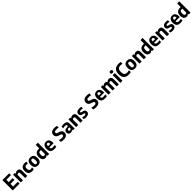

<svg xmlns="http://www.w3.org/2000/svg" viewBox="1559 -5248 9697 9697"><g transform="rotate(-45 6408.0 -399.0)"><path d="M61 0V-740H546.5V-611.5H214V-128.5H551.5V0ZM162.5 -314V-442.5H496V-314Z M636 0V-547H762.5L773 -490.5H780.5Q808 -522 845.8 -538.8Q883.5 -555.5 929 -555.5Q978 -555.5 1016.2 -535.8Q1054.5 -516 1076.8 -471.5Q1099 -427 1099 -352.5V0H946.5V-342Q946.5 -388 928 -405Q909.5 -422 878 -422Q862.5 -422 846 -417.5Q829.5 -413 814.5 -403.5Q799.5 -394 788.5 -379.5V0Z M1443 10.5Q1358.5 10.5 1300 -19.8Q1241.5 -50 1211 -112.5Q1180.5 -175 1180.5 -272.5Q1180.5 -372 1214 -434.5Q1247.5 -497 1310.2 -526.2Q1373 -555.5 1461 -555.5Q1490.5 -555.5 1517.8 -552.8Q1545 -550 1570.5 -544.5V-421.5Q1548.5 -426.5 1527.2 -428.5Q1506 -430.5 1485.5 -430.5Q1434.5 -430.5 1402 -415.2Q1369.5 -400 1354 -365.8Q1338.5 -331.5 1338.5 -275Q1338.5 -215 1353.2 -180Q1368 -145 1397.8 -130Q1427.5 -115 1471.5 -115Q1494 -115 1517.8 -119.2Q1541.5 -123.5 1570.5 -132V-9Q1541.5 0.5 1508.8 5.5Q1476 10.5 1443 10.5Z M1863 10.5Q1786.5 10.5 1731 -20Q1675.5 -50.5 1645.8 -112.8Q1616 -175 1616 -271.5Q1616 -369 1645.2 -431.8Q1674.5 -494.5 1730 -525Q1785.5 -555.5 1863 -555.5Q1941 -555.5 1996.5 -524.8Q2052 -494 2081.2 -431Q2110.5 -368 2110.5 -272.5Q2110.5 -176 2080.8 -113.2Q2051 -50.5 1995.5 -20Q1940 10.5 1863 10.5ZM1863 -104.5Q1892.5 -104.5 1913.2 -118.8Q1934 -133 1945 -169Q1956 -205 1956 -271Q1956 -338.5 1945 -375.2Q1934 -412 1913 -426.2Q1892 -440.5 1863 -440.5Q1834 -440.5 1813.2 -426.5Q1792.5 -412.5 1781.5 -376Q1770.5 -339.5 1770.5 -273Q1770.5 -206 1781.5 -169.5Q1792.5 -133 1813 -118.8Q1833.5 -104.5 1863 -104.5Z M2387.5 10Q2332.5 10 2285.2 -17.5Q2238 -45 2209.2 -105Q2180.5 -165 2180.5 -262.5Q2180.5 -358 2212 -423.5Q2243.5 -489 2307 -522.2Q2370.5 -555.5 2466 -555.5Q2478 -555.5 2490 -554.8Q2502 -554 2512 -553V-808H2664.5V0H2536L2526 -57.5H2519Q2499.5 -27.5 2466.2 -8.8Q2433 10 2387.5 10ZM2435 -116.5Q2456.5 -116.5 2477.2 -125Q2498 -133.5 2512 -150.5V-434Q2501.5 -436 2487.2 -437.5Q2473 -439 2460.5 -439Q2398.5 -439 2366.8 -402.8Q2335 -366.5 2335 -275Q2335 -211.5 2347.8 -177.2Q2360.5 -143 2382.8 -129.8Q2405 -116.5 2435 -116.5Z M3031.5 10.5Q2934 10.5 2871.8 -18.8Q2809.5 -48 2779.8 -111Q2750 -174 2750 -274.5Q2750 -366.5 2778 -429.2Q2806 -492 2859 -523.8Q2912 -555.5 2988 -555.5Q3060 -555.5 3109.2 -523.5Q3158.5 -491.5 3184 -428Q3209.5 -364.5 3209.5 -270V-228H2848.5V-318.5H3090.5L3067 -309Q3067 -366.5 3058 -398.8Q3049 -431 3031 -443.8Q3013 -456.5 2986.5 -456.5Q2960 -456.5 2941.2 -443.8Q2922.5 -431 2912.8 -398.8Q2903 -366.5 2903 -309.5V-245.5Q2903 -194 2916.8 -164Q2930.5 -134 2962.8 -121.2Q2995 -108.5 3051.5 -108.5Q3082 -108.5 3114.5 -113.2Q3147 -118 3181 -126.5V-8Q3140.5 1.5 3104.2 6Q3068 10.5 3031.5 10.5Z M3699.5 9.5Q3652.5 9.5 3601.8 1.8Q3551 -6 3509 -20.5V-149Q3538 -139.5 3570 -132.8Q3602 -126 3634.8 -122Q3667.5 -118 3698 -118Q3767.5 -118 3797.8 -141Q3828 -164 3828 -205Q3828 -240 3806.2 -260.2Q3784.5 -280.5 3724.5 -298L3671.5 -313.5Q3586.5 -338.5 3538.8 -389.8Q3491 -441 3491 -525.5Q3491 -630.5 3563.8 -690Q3636.5 -749.5 3782.5 -749.5Q3829 -749.5 3871.2 -744Q3913.5 -738.5 3946 -729V-601Q3913 -611 3873.5 -616.5Q3834 -622 3794.5 -622Q3739 -622 3706.5 -611Q3674 -600 3660 -580.5Q3646 -561 3646 -535.5Q3646 -502.5 3665.5 -483.5Q3685 -464.5 3738.5 -448L3791 -432.5Q3854 -414.5 3896.8 -386Q3939.5 -357.5 3961.5 -316Q3983.5 -274.5 3983.5 -217.5Q3983.5 -147 3949.8 -96Q3916 -45 3852.8 -17.8Q3789.5 9.5 3699.5 9.5Z M4207 10Q4131.5 10 4086.8 -33Q4042 -76 4042 -147.5Q4042 -225.5 4092.5 -269.2Q4143 -313 4256.5 -321L4358 -329.5L4376.5 -243L4273 -234.5Q4231 -231 4211.5 -213Q4192 -195 4192 -163.5Q4192 -132 4209.5 -116Q4227 -100 4258.5 -100Q4278 -100 4298.2 -107.5Q4318.5 -115 4335.5 -134V-340.5Q4335.5 -377 4324.5 -398Q4313.5 -419 4288.2 -427.8Q4263 -436.5 4221.5 -436.5Q4191.5 -436.5 4154.5 -431.5Q4117.5 -426.5 4083 -416V-534Q4120.5 -544.5 4165.2 -550Q4210 -555.5 4249.5 -555.5Q4330.5 -555.5 4382.5 -534.5Q4434.5 -513.5 4459.2 -464.8Q4484 -416 4484 -332V0H4359.5L4348.5 -56H4341.5Q4319.5 -21.5 4284.5 -5.8Q4249.5 10 4207 10Z M4588.5 0V-547H4715L4725.5 -490.5H4733Q4760.5 -522 4798.2 -538.8Q4836 -555.5 4881.5 -555.5Q4930.5 -555.5 4968.8 -535.8Q5007 -516 5029.2 -471.5Q5051.5 -427 5051.5 -352.5V0H4899V-342Q4899 -388 4880.5 -405Q4862 -422 4830.5 -422Q4815 -422 4798.5 -417.5Q4782 -413 4767 -403.5Q4752 -394 4741 -379.5V0Z M5301 10.5Q5259 10.5 5219 4.8Q5179 -1 5143 -13V-129.5Q5179 -118 5218.5 -111.8Q5258 -105.5 5298.5 -105.5Q5348 -105.5 5368.8 -120.2Q5389.5 -135 5389.5 -160.5Q5389.5 -181.5 5378.5 -192.2Q5367.5 -203 5343 -208.5L5264 -225.5Q5194.5 -240 5161 -278.5Q5127.5 -317 5127.5 -382.5Q5127.5 -460.5 5187.5 -508Q5247.5 -555.5 5367.5 -555.5Q5404.5 -555.5 5438.2 -551.5Q5472 -547.5 5500 -540V-423.5Q5470.5 -431.5 5439 -435.5Q5407.5 -439.5 5373.5 -439.5Q5332.5 -439.5 5309.5 -431.8Q5286.5 -424 5277.2 -411.5Q5268 -399 5268 -384Q5268 -365.5 5278.8 -354.8Q5289.5 -344 5314 -338L5393.5 -321.5Q5461.5 -307 5495.8 -270.5Q5530 -234 5530 -165Q5530 -83.5 5469.5 -36.5Q5409 10.5 5301 10.5Z M6015 9.5Q5968 9.5 5917.2 1.8Q5866.5 -6 5824.5 -20.5V-149Q5853.5 -139.5 5885.5 -132.8Q5917.5 -126 5950.2 -122Q5983 -118 6013.5 -118Q6083 -118 6113.2 -141Q6143.5 -164 6143.5 -205Q6143.5 -240 6121.8 -260.2Q6100 -280.5 6040 -298L5987 -313.5Q5902 -338.5 5854.2 -389.8Q5806.5 -441 5806.5 -525.5Q5806.5 -630.5 5879.2 -690Q5952 -749.5 6098 -749.5Q6144.5 -749.5 6186.8 -744Q6229 -738.5 6261.5 -729V-601Q6228.5 -611 6189 -616.5Q6149.5 -622 6110 -622Q6054.5 -622 6022 -611Q5989.5 -600 5975.5 -580.5Q5961.5 -561 5961.5 -535.5Q5961.5 -502.5 5981 -483.5Q6000.5 -464.5 6054 -448L6106.5 -432.5Q6169.5 -414.5 6212.2 -386Q6255 -357.5 6277 -316Q6299 -274.5 6299 -217.5Q6299 -147 6265.2 -96Q6231.5 -45 6168.2 -17.8Q6105 9.5 6015 9.5Z M6644.5 10.5Q6547 10.5 6484.8 -18.8Q6422.5 -48 6392.8 -111Q6363 -174 6363 -274.5Q6363 -366.5 6391 -429.2Q6419 -492 6472 -523.8Q6525 -555.5 6601 -555.5Q6673 -555.5 6722.2 -523.5Q6771.5 -491.5 6797 -428Q6822.5 -364.5 6822.5 -270V-228H6461.5V-318.5H6703.5L6680 -309Q6680 -366.5 6671 -398.8Q6662 -431 6644 -443.8Q6626 -456.5 6599.5 -456.5Q6573 -456.5 6554.2 -443.8Q6535.5 -431 6525.8 -398.8Q6516 -366.5 6516 -309.5V-245.5Q6516 -194 6529.8 -164Q6543.5 -134 6575.8 -121.2Q6608 -108.5 6664.5 -108.5Q6695 -108.5 6727.5 -113.2Q6760 -118 6794 -126.5V-8Q6753.5 1.5 6717.2 6Q6681 10.5 6644.5 10.5Z M6901.5 0V-547H7028L7038.5 -490H7046Q7073.5 -523 7109.8 -539.2Q7146 -555.5 7190.5 -555.5Q7235 -555.5 7270.5 -536.2Q7306 -517 7326.8 -473.8Q7347.5 -430.5 7347.5 -358V0H7198V-343Q7198 -388 7181 -405Q7164 -422 7136 -422Q7121.5 -422 7106.5 -417.5Q7091.5 -413 7077.8 -403.2Q7064 -393.5 7054 -378.5V0ZM7489.5 0V-343Q7489.5 -388 7471.2 -405Q7453 -422 7424.5 -422Q7410 -422 7394 -417.2Q7378 -412.5 7363.5 -402Q7349 -391.5 7338.5 -374.5L7309.5 -471Q7342 -515.5 7385.5 -535.5Q7429 -555.5 7473.5 -555.5Q7521.5 -555.5 7559.5 -536Q7597.5 -516.5 7619.5 -471.5Q7641.5 -426.5 7641.5 -351V0Z M7746 0V-547H7899V0ZM7822.5 -627Q7774 -627 7750.8 -649Q7727.5 -671 7727.5 -709.5Q7727.5 -749 7750.8 -770.8Q7774 -792.5 7822.5 -792.5Q7871 -792.5 7894.2 -770.8Q7917.5 -749 7917.5 -709.5Q7917.5 -671 7894.2 -649Q7871 -627 7822.5 -627Z M8349 9.5Q8264.5 9.5 8198 -11.5Q8131.5 -32.5 8085.2 -78Q8039 -123.5 8014.8 -195.2Q7990.5 -267 7990.5 -368.5Q7990.5 -498.5 8034 -583Q8077.5 -667.5 8159.5 -708.5Q8241.5 -749.5 8358 -749.5Q8396.5 -749.5 8433.8 -745.2Q8471 -741 8505.5 -732.5V-603Q8472.5 -611.5 8439 -615.5Q8405.5 -619.5 8370 -619.5Q8298 -619.5 8249.8 -595.2Q8201.5 -571 8177.2 -516.5Q8153 -462 8153 -370.5Q8153 -276 8177 -221.5Q8201 -167 8248.5 -143.8Q8296 -120.5 8367 -120.5Q8400 -120.5 8434.5 -126.5Q8469 -132.5 8505.5 -144V-14.5Q8473.5 -3.5 8432.2 3Q8391 9.5 8349 9.5Z M8784.5 10.5Q8708 10.5 8652.5 -20Q8597 -50.5 8567.2 -112.8Q8537.5 -175 8537.5 -271.5Q8537.5 -369 8566.8 -431.8Q8596 -494.5 8651.5 -525Q8707 -555.5 8784.5 -555.5Q8862.5 -555.5 8918 -524.8Q8973.5 -494 9002.8 -431Q9032 -368 9032 -272.5Q9032 -176 9002.2 -113.2Q8972.5 -50.5 8917 -20Q8861.5 10.5 8784.5 10.5ZM8784.5 -104.5Q8814 -104.5 8834.8 -118.8Q8855.5 -133 8866.5 -169Q8877.5 -205 8877.5 -271Q8877.5 -338.5 8866.5 -375.2Q8855.5 -412 8834.5 -426.2Q8813.5 -440.5 8784.5 -440.5Q8755.5 -440.5 8734.8 -426.5Q8714 -412.5 8703 -376Q8692 -339.5 8692 -273Q8692 -206 8703 -169.5Q8714 -133 8734.5 -118.8Q8755 -104.5 8784.5 -104.5Z M9117 0V-547H9243.5L9254 -490.5H9261.5Q9289 -522 9326.8 -538.8Q9364.5 -555.5 9410 -555.5Q9459 -555.5 9497.2 -535.8Q9535.5 -516 9557.8 -471.5Q9580 -427 9580 -352.5V0H9427.5V-342Q9427.5 -388 9409 -405Q9390.5 -422 9359 -422Q9343.5 -422 9327 -417.5Q9310.5 -413 9295.5 -403.5Q9280.5 -394 9269.5 -379.5V0Z M9868.5 10Q9813.5 10 9766.2 -17.5Q9719 -45 9690.2 -105Q9661.5 -165 9661.5 -262.5Q9661.5 -358 9693 -423.5Q9724.5 -489 9788 -522.2Q9851.5 -555.5 9947 -555.5Q9959 -555.5 9971 -554.8Q9983 -554 9993 -553V-808H10145.5V0H10017L10007 -57.5H10000Q9980.5 -27.5 9947.2 -8.8Q9914 10 9868.5 10ZM9916 -116.5Q9937.5 -116.5 9958.2 -125Q9979 -133.5 9993 -150.5V-434Q9982.5 -436 9968.2 -437.5Q9954 -439 9941.5 -439Q9879.5 -439 9847.8 -402.8Q9816 -366.5 9816 -275Q9816 -211.5 9828.8 -177.2Q9841.5 -143 9863.8 -129.8Q9886 -116.5 9916 -116.5Z M10512.5 10.5Q10415 10.5 10352.8 -18.8Q10290.5 -48 10260.8 -111Q10231 -174 10231 -274.5Q10231 -366.5 10259 -429.2Q10287 -492 10340 -523.8Q10393 -555.5 10469 -555.5Q10541 -555.5 10590.2 -523.5Q10639.5 -491.5 10665 -428Q10690.5 -364.5 10690.5 -270V-228H10329.5V-318.5H10571.5L10548 -309Q10548 -366.5 10539 -398.8Q10530 -431 10512 -443.8Q10494 -456.5 10467.5 -456.5Q10441 -456.5 10422.2 -443.8Q10403.5 -431 10393.8 -398.8Q10384 -366.5 10384 -309.5V-245.5Q10384 -194 10397.8 -164Q10411.5 -134 10443.8 -121.2Q10476 -108.5 10532.5 -108.5Q10563 -108.5 10595.5 -113.2Q10628 -118 10662 -126.5V-8Q10621.5 1.5 10585.2 6Q10549 10.5 10512.5 10.5Z M10769.5 0V-547H10896L10906.5 -490.5H10914Q10941.5 -522 10979.2 -538.8Q11017 -555.5 11062.5 -555.5Q11111.5 -555.5 11149.8 -535.8Q11188 -516 11210.2 -471.5Q11232.5 -427 11232.5 -352.5V0H11080V-342Q11080 -388 11061.5 -405Q11043 -422 11011.5 -422Q10996 -422 10979.5 -417.5Q10963 -413 10948 -403.5Q10933 -394 10922 -379.5V0Z M11482 10.5Q11440 10.5 11400 4.8Q11360 -1 11324 -13V-129.5Q11360 -118 11399.5 -111.8Q11439 -105.5 11479.5 -105.5Q11529 -105.5 11549.8 -120.2Q11570.5 -135 11570.5 -160.5Q11570.5 -181.5 11559.5 -192.2Q11548.5 -203 11524 -208.5L11445 -225.5Q11375.5 -240 11342 -278.5Q11308.5 -317 11308.5 -382.5Q11308.5 -460.5 11368.5 -508Q11428.5 -555.5 11548.5 -555.5Q11585.5 -555.5 11619.2 -551.5Q11653 -547.5 11681 -540V-423.5Q11651.5 -431.5 11620 -435.5Q11588.5 -439.5 11554.5 -439.5Q11513.5 -439.5 11490.5 -431.8Q11467.5 -424 11458.2 -411.5Q11449 -399 11449 -384Q11449 -365.5 11459.8 -354.8Q11470.5 -344 11495 -338L11574.5 -321.5Q11642.5 -307 11676.8 -270.5Q11711 -234 11711 -165Q11711 -83.5 11650.5 -36.5Q11590 10.5 11482 10.5Z M12043.5 10.5Q11946 10.5 11883.8 -18.8Q11821.5 -48 11791.8 -111Q11762 -174 11762 -274.5Q11762 -366.5 11790 -429.2Q11818 -492 11871 -523.8Q11924 -555.5 12000 -555.5Q12072 -555.5 12121.2 -523.5Q12170.5 -491.5 12196 -428Q12221.5 -364.5 12221.5 -270V-228H11860.5V-318.5H12102.5L12079 -309Q12079 -366.5 12070 -398.8Q12061 -431 12043 -443.8Q12025 -456.5 11998.5 -456.5Q11972 -456.5 11953.2 -443.8Q11934.5 -431 11924.8 -398.8Q11915 -366.5 11915 -309.5V-245.5Q11915 -194 11928.8 -164Q11942.5 -134 11974.8 -121.2Q12007 -108.5 12063.5 -108.5Q12094 -108.5 12126.5 -113.2Q12159 -118 12193 -126.5V-8Q12152.5 1.5 12116.2 6Q12080 10.5 12043.5 10.5Z M12484.5 10Q12429.5 10 12382.2 -17.5Q12335 -45 12306.2 -105Q12277.5 -165 12277.5 -262.5Q12277.5 -358 12309 -423.5Q12340.5 -489 12404 -522.2Q12467.5 -555.5 12563 -555.5Q12575 -555.5 12587 -554.8Q12599 -554 12609 -553V-808H12761.5V0H12633L12623 -57.5H12616Q12596.5 -27.5 12563.2 -8.8Q12530 10 12484.5 10ZM12532 -116.5Q12553.5 -116.5 12574.2 -125Q12595 -133.5 12609 -150.5V-434Q12598.5 -436 12584.2 -437.5Q12570 -439 12557.5 -439Q12495.5 -439 12463.8 -402.8Q12432 -366.5 12432 -275Q12432 -211.5 12444.8 -177.2Q12457.5 -143 12479.8 -129.8Q12502 -116.5 12532 -116.5Z"/></g></svg>

Font: Encode Sans SemiCondensed
Style: Bold
Weight: 700
Width: 4
Designer: Multiple Designers
Foundry: Impallari Type
Version: Version 3.002